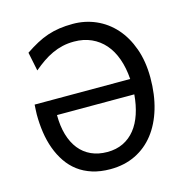

<svg xmlns="http://www.w3.org/2000/svg" viewBox="-108 -828 919 943"><g transform="rotate(-15 351.5 -356.5)"><path d="M153.8 -312.5Q153.8 -256.8 166.7 -212.4Q179.7 -168 204.3 -137Q229 -106 264.9 -89.6Q300.8 -73.2 346.7 -73.2Q392.1 -73.2 427.5 -90.3Q462.9 -107.4 488 -138.9Q513.2 -170.4 527.8 -214.6Q542.5 -258.8 546.9 -312.5ZM97.7 -644.5Q128.9 -665.5 157.5 -680.9Q186 -696.3 215.1 -706.1Q244.1 -715.8 275.6 -720.5Q307.1 -725.1 344.2 -725.1Q406.2 -725.1 460.9 -701.2Q515.6 -677.2 556.4 -631.8Q597.2 -586.4 620.8 -520.5Q644.5 -454.6 644.5 -371.1Q644.5 -285.2 623.5 -214.6Q602.5 -144 563.2 -93.5Q523.9 -43 467.3 -15.4Q410.6 12.2 339.4 12.2Q288.6 12.2 247.8 -0.7Q207 -13.7 176 -37.1Q145 -60.5 122.8 -93.3Q100.6 -126 86.2 -165.3Q71.8 -204.6 65.2 -249.3Q58.6 -293.9 58.6 -341.3Q58.6 -351.1 59.6 -366Q60.5 -380.9 61 -390.6H546.9Q543 -447.8 526.6 -493.9Q510.3 -540 482.2 -572.3Q454.1 -604.5 415 -622.1Q376 -639.6 327.1 -639.6Q295.9 -639.6 268.6 -633.3Q241.2 -627 215.8 -615.2Q190.4 -603.5 166.3 -586.9Q142.1 -570.3 117.2 -549.3Z"/></g></svg>

Font: Andika New Basic
Style: Regular
Weight: 400
Designer: Victor Gaultney, Annie Olsen, Julie Remington, Don Collingsworth, Eric Hays
Foundry: SIL International
Version: Version 5.500